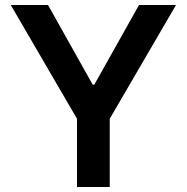

<svg xmlns="http://www.w3.org/2000/svg" viewBox="-20 -748 748 768"><path d="M23 -728 288 -273V0H419V-273L684 -728H536L357 -409H351L172 -728Z"/></svg>

Font: Wafeq Semi Bold
Style: Regular
Weight: 600
Designer: Rasmus Andersson & Azza Alameddine
Foundry: Google & TypeTogether
Version: Version 3.000;January 28, 2025;FontCreator 15.0.0.3014 64-bi